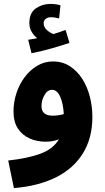

<svg xmlns="http://www.w3.org/2000/svg" viewBox="-20 -731 537 981"><path d="M51 230 22 89Q117 79 183.5 55.5Q250 32 281 -19Q249 -7 213 -7Q168 -7 130.5 -24Q93 -41 71 -75Q49 -109 49 -162Q49 -208 63.5 -253.5Q78 -299 105.5 -336Q133 -373 170 -395Q207 -417 251 -417Q299 -417 336.5 -393Q374 -369 400 -328.5Q426 -288 439 -237.5Q452 -187 452 -133Q452 -26 404 52Q356 130 266 175Q176 220 51 230ZM192 -189Q192 -140 249 -140Q278 -140 306 -148Q303 -202 287.5 -237Q272 -272 246 -272Q222 -272 207 -245Q192 -218 192 -189ZM141 -459 124 -528Q153 -532 170 -536Q153 -549 141.5 -569Q130 -589 130 -613Q130 -665 163 -688Q196 -711 237 -711Q266 -711 289 -704L282 -637Q272 -639 262 -641Q252 -643 241 -643Q224 -643 213.5 -634.5Q203 -626 203 -613Q203 -592 219.5 -577.5Q236 -563 253 -557Q286 -567 315 -578L335 -512Q297 -499 244.5 -484Q192 -469 141 -459Z"/></svg>

Font: Noto Sans Arabic SemCond ExtBd
Style: Regular
Weight: 800
Width: 4
Designer: Monotype Design Team, Nadine Chahine, Nizar Qandah and Khaled Hosny
Foundry: Monotype Imaging Inc.
Version: Version 2.012; ttfautohint (v1.8.4.7-5d5b)